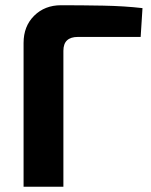

<svg xmlns="http://www.w3.org/2000/svg" viewBox="-20 -713 576 733"><path d="M213 -693Q292 -693 373.5 -691.5Q455 -690 524 -682L517 -572H277Q250 -572 236 -559Q222 -546 222 -519V0H70V-549Q70 -613 110.5 -653Q151 -693 213 -693Z"/></svg>

Font: Exo 2
Style: Bold
Weight: 700
Designer: Natanael Gama
Foundry: Natanael Gama
Version: Version 2.010